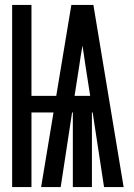

<svg xmlns="http://www.w3.org/2000/svg" viewBox="-20 -755 540 775"><path d="M29 0V-735H107V-368H207L268 -735H357L479 0H400L354 -301H351V0H274V-301H271L225 0H146L196 -301H107V0ZM281 -368H344L325 -490Q322 -510 319 -530.5Q316 -551 313 -571Q309 -551 306 -530.5Q303 -510 300 -490Z"/></svg>

Font: Iosevka SS04
Style: Bold
Weight: 700
Monospace: yes
Designer: Belleve Invis
Foundry: Belleve Invis
Version: Version 19.0.0; ttfautohint (v1.8.4)